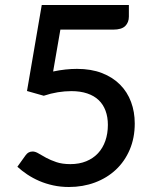

<svg xmlns="http://www.w3.org/2000/svg" viewBox="-20 -740 620 768"><path d="M192.5 -454Q218.5 -459.5 242.2 -462Q266 -464.5 288 -464.5Q344.5 -464.5 387.8 -447.8Q431 -431 460.2 -401.5Q489.5 -372 504.2 -332.2Q519 -292.5 519 -246Q519 -188.5 499 -141.5Q479 -94.5 443.5 -61.2Q408 -28 359.8 -10Q311.5 8 255.5 8Q222.5 8 192.8 1.5Q163 -5 137 -16.2Q111 -27.5 89 -42.2Q67 -57 49.5 -73L82.5 -119Q93 -134 110.5 -134Q121.5 -134 134.5 -126Q147.5 -118 164.8 -108.8Q182 -99.5 205.5 -91.5Q229 -83.5 261.5 -83.5Q297 -83.5 325 -95Q353 -106.5 372.2 -127.2Q391.5 -148 401.5 -177Q411.5 -206 411.5 -240.5Q411.5 -272 402.2 -297Q393 -322 374.8 -339.5Q356.5 -357 329 -366.2Q301.5 -375.5 265.5 -375.5Q239 -375.5 211.2 -371Q183.5 -366.5 155 -357L88 -376L147 -720H495.5V-673.5Q495.5 -650.5 481 -636Q466.5 -621.5 432.5 -621.5H221.5Z"/></svg>

Font: LatoLatin Semibold
Style: Regular
Weight: 600
Designer: Lukasz Dziedzic with Adam Twardoch and Botio Nikoltchev
Foundry: tyPoland Lukasz Dziedzic
Version: Version 2.015; 2015-08-06; http://www.latofonts.com/